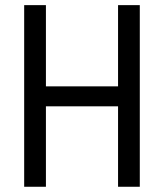

<svg xmlns="http://www.w3.org/2000/svg" viewBox="-20 -713 626 733"><path d="M430.7 0V-307.1H155.3V0H72.3V-693.4H155.3V-383.3H430.7V-693.4H513.7V0Z"/></svg>

Font: CaskaydiaMono NF SemiLight
Style: Regular
Weight: 350
Designer: Aaron Bell
Foundry: Saja Typeworks
Version: Version 2111.001; ttfautohint (v1.8.4);Nerd Fonts 3.1.1